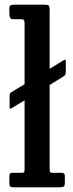

<svg xmlns="http://www.w3.org/2000/svg" viewBox="-20 -800 312 820"><path d="M29 -406.5 85 -440.5V-699.5Q85 -711.5 81.5 -714.8Q78 -718 69 -718H35.5Q20 -718 20 -740.5V-762.5Q20 -775 25.5 -777.5Q31 -780 42.5 -780H168Q182.5 -780 187.2 -777.2Q192 -774.5 192 -760V-506L249 -541Q257 -546 259 -545.5Q261 -545 261 -531V-497.5Q261 -483.5 258.8 -480.2Q256.5 -477 248 -471.5L192 -437V-84.5Q192 -71 193 -66.5Q194 -62 206 -62H243Q257 -62 257 -48.5V-21Q257 -6 251.8 -3Q246.5 0 232.5 0H39.5Q28.5 0 24.2 -3Q20 -6 20 -18V-44.5Q20 -54 22 -58Q24 -62 33.5 -62H72.5Q81.5 -62 83.2 -64.8Q85 -67.5 85 -81V-371.5L33 -340Q25.5 -335.5 23.2 -335.2Q21 -335 21 -348.5V-389Q21 -398 22.5 -400.5Q24 -403 29 -406.5Z"/></svg>

Font: Besley* Narrow Medium
Style: Regular
Weight: 500
Width: 4
Designer: Owen Earl
Foundry: indestructible type*
Version: Version 3.000; ttfautohint (v1.8.3)